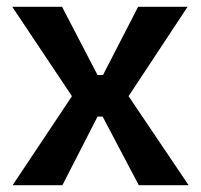

<svg xmlns="http://www.w3.org/2000/svg" viewBox="-20 -543 588 563"><path d="M17 0 191 -261 16 -523H162L266 -323H282L385 -523H530L357 -261L533 0H387L281 -201H266L163 0Z"/></svg>

Font: Bricolage Grotesque 48pt Condensed ExtraBold SemiBold
Style: Regular
Weight: 600
Version: Version 1.000;gftools[0.9.30]